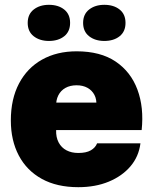

<svg xmlns="http://www.w3.org/2000/svg" viewBox="-20 -767 637 797"><path d="M305 10Q216 10 153.5 -24.5Q91 -59 58 -121.5Q25 -184 25 -267Q25 -356 59 -420.5Q93 -485 154.5 -519.5Q216 -554 298 -554Q397 -554 460 -511.5Q523 -469 550.5 -395Q578 -321 568 -227H213Q212 -197 223.5 -175.5Q235 -154 256 -143Q277 -132 305 -132Q338 -132 357 -143Q376 -154 383 -172H563Q556 -117 521.5 -76.5Q487 -36 431.5 -13Q376 10 305 10ZM213 -325 197 -341H397L380 -326Q382 -354 372 -373Q362 -392 343 -402.5Q324 -413 298 -413Q271 -413 251.5 -402Q232 -391 222 -371Q212 -351 213 -325ZM413 -597Q375 -597 350 -616.5Q325 -636 325 -672Q325 -708 350 -727.5Q375 -747 413 -747Q452 -747 476.5 -727.5Q501 -708 501 -672Q501 -636 476.5 -616.5Q452 -597 413 -597ZM183 -597Q145 -597 120 -616.5Q95 -636 95 -672Q95 -708 120 -727.5Q145 -747 183 -747Q222 -747 246.5 -727.5Q271 -708 271 -672Q271 -636 246.5 -616.5Q222 -597 183 -597Z"/></svg>

Font: Mona Sans ExtraLight Black
Style: Regular
Weight: 900
Version: Version 2.000